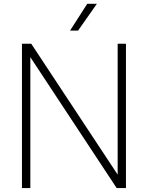

<svg xmlns="http://www.w3.org/2000/svg" viewBox="-20 -964 758 984"><path d="M583 -740H625.5V0H578L135.5 -671V0H92.5V-740H140L583 -69ZM339 -807 427 -944.5H476.5L380 -807Z"/></svg>

Font: Encode Sans ExtraLight
Style: Regular
Weight: 275
Designer: Multiple Designers
Foundry: Impallari Type
Version: Version 2.000